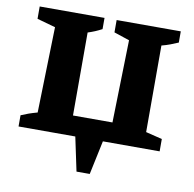

<svg xmlns="http://www.w3.org/2000/svg" viewBox="-77 -613 852 843"><g transform="rotate(10 348.5 -192.0)"><path d="M33 0V-50Q49 -57 66 -63Q83 -69 105 -75L115 -457L33 -480V-535H322V-485Q307 -477 291.5 -470.5Q276 -464 260 -459V-89H436L445 -457L376 -480V-535H662V-485Q646 -478 627.5 -471Q609 -464 589 -459V-73L662 -55V0H409L377 151H318L286 0Z"/></g></svg>

Font: Piazzolla SC
Style: Bold
Weight: 700
Designer: Juan Pablo del Peral
Foundry: Huerta Tipografica
Version: Version 1.330